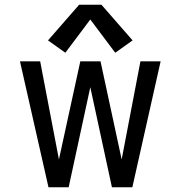

<svg xmlns="http://www.w3.org/2000/svg" viewBox="-20 -788 760 808"><path d="M184 0H269L360 -421L451 0H537L656 -530H571L492 -117L403 -530H318L228 -117L149 -530H64ZM255 -566 360 -706 465 -566 538 -618 407 -768H313L182 -618Z"/></svg>

Font: Iosevka Sparkle
Style: Regular
Weight: 400
Designer: Belleve Invis
Foundry: Belleve Invis
Version: Version 4.5.0; ttfautohint (v1.8.3)